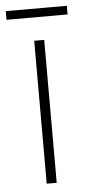

<svg xmlns="http://www.w3.org/2000/svg" viewBox="-68 -677 325 708"><g transform="rotate(-5 94.0 -323.5)"><path d="M207 -647H-19V-615H207ZM113 0V-529H76V0Z"/></g></svg>

Font: Noto Sans Ethiopic Condensed ExtraLight
Style: Regular
Weight: 200
Width: 3
Designer: Monotype Design Team
Foundry: Monotype Imaging Inc.
Version: Version 2.102